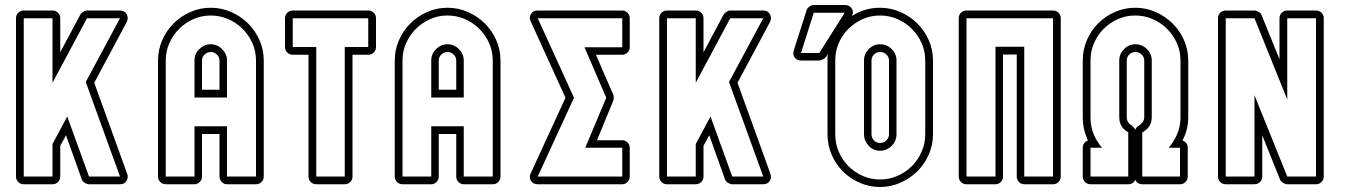

<svg xmlns="http://www.w3.org/2000/svg" viewBox="-20 -737 5391 768"><path d="M75 0Q62 0 53 -9Q44 -18 44 -31V-664Q44 -677 53 -686Q62 -695 75 -695H190Q203 -695 212 -686Q221 -677 221 -664V-528L301 -678Q304 -684 312.5 -689.5Q321 -695 328 -695H460Q478 -695 486.5 -680.5Q495 -666 487 -649L357 -406L489 -41Q494 -25 485.5 -12.5Q477 0 460 0H336Q328 0 318.5 -6Q309 -12 307 -20L244 -196L221 -154V-31Q221 -18 212 -9Q203 0 190 0ZM190 -31V-161L249 -271L336 -31H460L323 -409L460 -664H328L190 -406V-664H75V-31Z M858 -201H788V-31Q788 -18 779 -9Q770 0 758 0H643Q630 0 621 -9Q612 -18 612 -31V-495Q612 -538 629 -576.5Q646 -615 674.5 -643.5Q703 -672 741.5 -689Q780 -706 823 -706Q866 -706 904.5 -689Q943 -672 972 -643.5Q1001 -615 1018 -576.5Q1035 -538 1035 -495V-31Q1035 -18 1026 -9Q1017 0 1004 0H888Q876 0 867 -9Q858 -18 858 -31ZM858 -378V-495Q858 -509 847.5 -519Q837 -529 823 -529Q809 -529 798.5 -519Q788 -509 788 -495V-378ZM758 -347V-495Q758 -522 777.5 -541Q797 -560 823 -560Q849 -560 868.5 -540.5Q888 -521 888 -495V-347ZM888 -31H1004V-495Q1004 -532 989.5 -564.5Q975 -597 950.5 -621.5Q926 -646 893 -660.5Q860 -675 823 -675Q786 -675 753.5 -660.5Q721 -646 696.5 -621.5Q672 -597 657.5 -564.5Q643 -532 643 -495V-31H758V-232H888Z M1390 -518V-31Q1390 -18 1381 -9Q1372 0 1359 0H1245Q1232 0 1223 -9Q1214 -18 1214 -31V-518H1151Q1138 -518 1129 -527Q1120 -536 1120 -549V-664Q1120 -677 1129 -686Q1138 -695 1151 -695H1453Q1466 -695 1475 -686Q1484 -677 1484 -664V-549Q1484 -536 1475 -527Q1466 -518 1453 -518ZM1453 -549V-664H1151V-549H1245V-31H1359V-549Z M1805 -201H1735V-31Q1735 -18 1726 -9Q1717 0 1705 0H1590Q1577 0 1568 -9Q1559 -18 1559 -31V-495Q1559 -538 1576 -576.5Q1593 -615 1621.5 -643.5Q1650 -672 1688.5 -689Q1727 -706 1770 -706Q1813 -706 1851.5 -689Q1890 -672 1919 -643.5Q1948 -615 1965 -576.5Q1982 -538 1982 -495V-31Q1982 -18 1973 -9Q1964 0 1951 0H1835Q1823 0 1814 -9Q1805 -18 1805 -31ZM1805 -378V-495Q1805 -509 1794.5 -519Q1784 -529 1770 -529Q1756 -529 1745.5 -519Q1735 -509 1735 -495V-378ZM1705 -347V-495Q1705 -522 1724.5 -541Q1744 -560 1770 -560Q1796 -560 1815.5 -540.5Q1835 -521 1835 -495V-347ZM1835 -31H1951V-495Q1951 -532 1936.5 -564.5Q1922 -597 1897.5 -621.5Q1873 -646 1840 -660.5Q1807 -675 1770 -675Q1733 -675 1700.5 -660.5Q1668 -646 1643.5 -621.5Q1619 -597 1604.5 -564.5Q1590 -532 1590 -495V-31H1705V-232H1835Z M2242 -346 2103 -651Q2095 -668 2104 -681.5Q2113 -695 2131 -695H2469Q2481 -695 2490 -686Q2499 -677 2499 -664V-548Q2499 -536 2490 -527Q2481 -518 2469 -518H2364Q2381 -477 2398.5 -437.5Q2416 -398 2433 -359Q2435 -355 2435 -346.5Q2435 -338 2433 -334L2368 -176H2469Q2481 -176 2490 -167Q2499 -158 2499 -146V-31Q2499 -18 2490 -9Q2481 0 2469 0H2131Q2113 0 2104 -13.5Q2095 -27 2103 -44ZM2131 -31H2469V-146H2321L2405 -346L2318 -548H2469V-664H2131L2276 -346Z M2648 0Q2635 0 2626 -9Q2617 -18 2617 -31V-664Q2617 -677 2626 -686Q2635 -695 2648 -695H2763Q2776 -695 2785 -686Q2794 -677 2794 -664V-528L2874 -678Q2877 -684 2885.5 -689.5Q2894 -695 2901 -695H3033Q3051 -695 3059.5 -680.5Q3068 -666 3060 -649L2930 -406L3062 -41Q3067 -25 3058.5 -12.5Q3050 0 3033 0H2909Q2901 0 2891.5 -6Q2882 -12 2880 -20L2817 -196L2794 -154V-31Q2794 -18 2785 -9Q2776 0 2763 0ZM2763 -31V-161L2822 -271L2909 -31H3033L2896 -409L3033 -664H2901L2763 -406V-664H2648V-31Z M3206 -695Q3208 -703 3216.5 -710Q3225 -717 3235 -717H3359Q3378 -717 3387 -703Q3396 -689 3388 -673Q3438 -706 3500 -706Q3543 -706 3581.5 -689Q3620 -672 3649 -643.5Q3678 -615 3695 -576.5Q3712 -538 3712 -495V-200Q3712 -157 3695 -118.5Q3678 -80 3649 -51.5Q3620 -23 3581.5 -6Q3543 11 3500 11Q3457 11 3418.5 -6Q3380 -23 3351.5 -51.5Q3323 -80 3306.5 -118.5Q3290 -157 3290 -200V-495Q3290 -502 3290 -508Q3290 -514 3291 -521L3284 -509Q3280 -504 3271.5 -499.5Q3263 -495 3257 -495H3184Q3167 -495 3158.5 -507Q3150 -519 3155 -535ZM3500 -675Q3463 -675 3430.5 -660.5Q3398 -646 3373.5 -621.5Q3349 -597 3335 -564.5Q3321 -532 3321 -495V-200Q3321 -163 3335 -130Q3349 -97 3373.5 -72.5Q3398 -48 3430.5 -33.5Q3463 -19 3500 -19Q3537 -19 3570 -33.5Q3603 -48 3627.5 -72.5Q3652 -97 3666.5 -130Q3681 -163 3681 -200V-495Q3681 -532 3666.5 -564.5Q3652 -597 3627.5 -621.5Q3603 -646 3570 -660.5Q3537 -675 3500 -675ZM3566 -200Q3566 -173 3546.5 -153.5Q3527 -134 3500 -134Q3473 -134 3454.5 -154Q3436 -174 3436 -200V-495Q3436 -521 3455 -540.5Q3474 -560 3500 -560Q3527 -560 3546.5 -541Q3566 -522 3566 -495ZM3536 -495Q3536 -509 3525.5 -519Q3515 -529 3500 -529Q3486 -529 3476 -519Q3466 -509 3466 -495V-200Q3466 -186 3476 -175.5Q3486 -165 3500 -165Q3515 -165 3525.5 -175.5Q3536 -186 3536 -200ZM3184 -525H3257L3359 -686H3235Z M3815 -664Q3815 -677 3824 -686Q3833 -695 3846 -695H4192Q4205 -695 4214 -686Q4223 -677 4223 -664V-31Q4223 -18 4214 -9Q4205 0 4192 0H4077Q4065 0 4056 -9Q4047 -18 4047 -31V-519H3992V-31Q3992 -18 3983 -9Q3974 0 3962 0H3846Q3833 0 3824 -9Q3815 -18 3815 -31ZM3846 -31H3962V-550H4077V-31H4192V-664H3846Z M4549 0Q4529 0 4521 -18Q4513 0 4493 0H4342Q4329 0 4320 -9Q4311 -18 4311 -31V-146Q4311 -157 4317 -164.5Q4323 -172 4332 -175Q4328 -181 4328 -185Q4311 -222 4311 -268V-495Q4311 -538 4327.5 -576.5Q4344 -615 4372.5 -643.5Q4401 -672 4439.5 -689Q4478 -706 4521 -706Q4564 -706 4602.5 -689Q4641 -672 4670 -643.5Q4699 -615 4716 -576.5Q4733 -538 4733 -495V-268Q4733 -224 4715 -185V-186L4710 -175Q4719 -172 4725 -164.5Q4731 -157 4731 -146V-31Q4731 -18 4722 -9Q4713 0 4700 0ZM4549 -31H4700V-146H4655Q4675 -170 4687 -197Q4702 -230 4702 -268V-495Q4702 -532 4687.5 -564.5Q4673 -597 4648.5 -621.5Q4624 -646 4591 -660.5Q4558 -675 4521 -675Q4484 -675 4451.5 -660.5Q4419 -646 4394.5 -621.5Q4370 -597 4356 -564.5Q4342 -532 4342 -495V-268Q4342 -228 4356 -197Q4368 -170 4388 -146H4342V-31H4493V-208Q4483 -213 4475 -221Q4457 -240 4457 -268V-495Q4457 -521 4476 -540.5Q4495 -560 4521 -560Q4548 -560 4567.5 -541Q4587 -522 4587 -495V-268Q4587 -240 4568 -221Q4561 -214 4549 -207ZM4506 -236Q4515 -230 4521 -218Q4523 -223 4526.5 -227.5Q4530 -232 4535 -234Q4541 -238 4546 -243Q4557 -254 4557 -268V-495Q4557 -509 4546.5 -519Q4536 -529 4521 -529Q4507 -529 4497 -519Q4487 -509 4487 -495V-268Q4487 -253 4497 -243Q4501 -238 4506 -236Z M4852 -664Q4852 -677 4861 -686Q4870 -695 4883 -695H4998Q5006 -695 5015.5 -689Q5025 -683 5027 -675L5098 -500V-664Q5098 -677 5107 -686Q5116 -695 5129 -695H5244Q5257 -695 5266 -686Q5275 -677 5275 -664V-31Q5275 -18 5266 -9Q5257 0 5244 0H5129Q5121 0 5112 -6Q5103 -12 5100 -19L5029 -196V-31Q5029 -18 5020 -9Q5011 0 4998 0H4883Q4870 0 4861 -9Q4852 -18 4852 -31ZM4883 -31H4998V-356L5129 -31H5244V-664H5129V-339L4998 -664H4883Z"/></svg>

Font: Lichte PostBus
Style: Regular
Weight: 400
Designer: Peter Wiegel
Version: Version 1.001